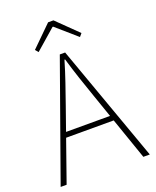

<svg xmlns="http://www.w3.org/2000/svg" viewBox="-167 -1021 907 1117"><g transform="rotate(-20 287.0 -462.5)"><path d="M11 0 270 -726H303L563 0H523L372 -435Q349 -501 329 -560.5Q309 -620 289 -688H285Q265 -620 244.5 -560.5Q224 -501 201 -435L48 0ZM123 -258V-290H447V-258ZM159 -781 143 -800 270 -925H303L431 -800L415 -781L289 -891H285Z"/></g></svg>

Font: Noto Sans JP
Style: Regular
Weight: 100
Designer: Ryoko NISHIZUKA 西塚涼子 (kana, bopomofo & ideographs); Paul D. Hunt (Latin, Greek & Cyrillic); Sandoll Communications 산돌커뮤니
Foundry: Adobe
Version: Version 2.004;hotconv 1.0.118;makeotfexe 2.5.65603